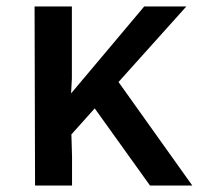

<svg xmlns="http://www.w3.org/2000/svg" viewBox="-20 -577 618 597"><path d="M559.5 -557 348.5 -322 578 0H446.5L274.5 -240L202 -159L204 -90.5V0H89L87.5 -557H203.5V-332.5L201 -286.5L428.5 -557Z"/></svg>

Font: Koeln Type Sans
Style: Regular
Weight: 400
Designer: Eben Sorkin
Foundry: Eben Sorkin
Version: Version 2.001